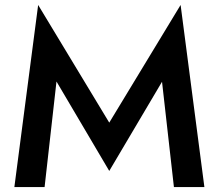

<svg xmlns="http://www.w3.org/2000/svg" viewBox="-20 -755 882 775"><path d="M208 -426 160 0H38L134 -735L421 -260L709 -735L805 0H682L634 -425L421 -65Z"/></svg>

Font: Renner* Medium
Style: Medium
Weight: 500
Version: Version 003.000 ; ttfautohint (v0.97) -l 8 -r 50 -G 200 -x 1